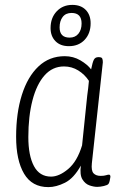

<svg xmlns="http://www.w3.org/2000/svg" viewBox="-20 -759 505 786"><path d="M178 7Q111 7 78.5 -48Q46 -103 46 -199Q46 -296 69.5 -370.5Q93 -445 137.5 -487Q182 -529 245 -529Q280 -529 309 -512Q338 -495 353 -475Q359 -505 364.5 -515Q370 -525 382 -525H385Q396 -525 398.5 -519.5Q401 -514 401 -504L356 -90Q353 -60 363 -49.5Q373 -39 392 -39Q406 -39 413.5 -41.5Q421 -44 426 -44Q432 -44 432 -35Q431 -27 429 -18.5Q427 -10 424 -6Q420 -1 405 2.5Q390 6 378 6Q364 6 346.5 0Q329 -6 317.5 -24.5Q306 -43 311 -81Q282 -29 246 -11Q210 7 178 7ZM189 -36Q222 -36 259 -67Q296 -98 316 -164L337 -367Q339 -380 341 -398Q343 -416 344 -428Q327 -454 300.5 -470.5Q274 -487 242 -487Q195 -487 162.5 -450.5Q130 -414 113 -348.5Q96 -283 96 -198Q96 -122 119 -79Q142 -36 189 -36ZM262 -570Q227 -570 207 -590.5Q187 -611 187 -644Q187 -686 212 -712.5Q237 -739 276 -739Q311 -739 331 -718.5Q351 -698 351 -664Q351 -622 326.5 -596Q302 -570 262 -570ZM265 -605Q288 -605 301 -621Q314 -637 314 -663Q314 -706 273 -706Q249 -706 236.5 -689.5Q224 -673 224 -647Q224 -605 265 -605Z"/></svg>

Font: Asap Condensed Condensed ExtraLight
Style: Italic
Weight: 200
Width: 3
Italic angle: -6°
Designer: Pablo Cosgaya
Foundry: Omnibus-Type
Version: Version 3.001; ttfautohint (v1.8.4.7-5d5b)